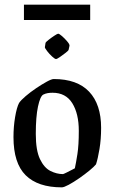

<svg xmlns="http://www.w3.org/2000/svg" viewBox="-20 -797 493 826"><path d="M246 9Q143 9 90.5 -43Q38 -95 38 -207Q38 -252 45 -293.5Q52 -335 62 -354Q70 -366 90.5 -383.5Q111 -401 135.5 -417.5Q160 -434 181 -445.5Q202 -457 211 -457Q312 -457 363.5 -402.5Q415 -348 415 -247Q415 -198 408 -156Q401 -114 393 -90Q385 -80 365 -63.5Q345 -47 320.5 -30Q296 -13 275.5 -2Q255 9 246 9ZM251 -48Q255 -49 267 -55Q279 -61 290.5 -67Q302 -73 302 -73Q307 -96 313 -134Q319 -172 319 -234Q319 -308 291 -353Q263 -398 206 -398Q196 -398 186 -396.5Q176 -395 166 -390Q153 -383 143.5 -339Q134 -295 134 -221Q134 -150 152 -112.5Q170 -75 197 -61.5Q224 -48 251 -48ZM83 -711V-777H368V-711ZM176 -613Q177 -616 189 -625.5Q201 -635 214 -643.5Q227 -652 230 -652Q235 -652 247 -641.5Q259 -631 269.5 -618.5Q280 -606 279 -600L275 -582Q274 -579 262 -569.5Q250 -560 237.5 -551.5Q225 -543 221 -543Q216 -543 204 -554Q192 -565 182.5 -577.5Q173 -590 173 -594Z"/></svg>

Font: Grenze Gotisch
Style: Regular
Weight: 400
Designer: Renata Polastri
Foundry: Omnibus-Type
Version: Version 1.001